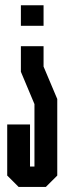

<svg xmlns="http://www.w3.org/2000/svg" viewBox="-20 -721 249 740"><path d="M60.5 -700.7H147.9V-621.6H60.5ZM60.5 -543H147.9V-464.4L200.7 -339.4V-44.4L156.7 -0.5H51.8L7.8 -44.4V-241.2H95.7V-79.1H112.8V-319.8L60.5 -444.3Z"/></svg>

Font: Silence
Style: Regular
Weight: 400
Designer: Lilo Joris
Foundry: Lilo Joris
Version: Version 1.035;Fontself Maker 3.5.7